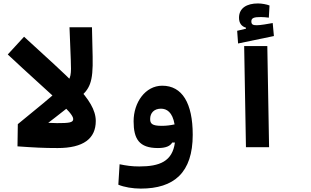

<svg xmlns="http://www.w3.org/2000/svg" viewBox="-20 -851 1798 1110"><path d="M313.5 4.9C462.4 4.9 533.7 -49.8 533.7 -151.4C533.7 -278.8 373 -403.3 119.1 -638.7L24.9 -536.1C273.4 -303.2 403.3 -202.6 403.3 -162.6C403.3 -141.6 377 -139.2 309.6 -139.2C277.8 -139.2 213.4 -142.6 168 -146.5L83 -133.3L81.1 -4.9C177.7 2 231.4 4.9 313.5 4.9Z M160.2 -63.5C243.7 -131.3 355.5 -211.9 434.6 -281.2C498.5 -337.4 519 -370.6 515.6 -523.9L511.7 -693.4H381.8L389.2 -506.3C392.6 -421.4 391.6 -396.5 356 -363.3C283.7 -296.4 186.5 -217.8 83 -133.3Z M793.9 239.3C986.3 239.3 1094.2 147 1094.2 -71.8C1094.2 -254.9 1033.2 -355.5 918 -355.5C819.8 -355.5 752.4 -258.3 752.4 -149.9C752.4 -47.9 784.2 4.9 893.1 4.9C939.9 4.9 964.4 -7.3 975.6 -26.9H991.2C976.6 82 903.3 111.3 785.2 111.3C741.2 111.3 709.5 106.4 671.4 98.6L664.1 216.8C697.8 231 747.6 239.3 793.9 239.3ZM989.3 -131.8C963.9 -126.5 941.4 -123.5 914.6 -123.5C858.4 -123.5 848.1 -136.7 848.1 -163.1C848.1 -197.8 870.6 -222.7 910.6 -222.7C943.4 -222.7 977.1 -203.6 989.3 -131.8Z M1401.9 0H1535.6L1525.4 -584.5H1391.6ZM1356.4 -599.6 1563.5 -642.6 1556.6 -717.8C1527.3 -712.4 1485.4 -705.1 1464.4 -705.1C1442.9 -705.1 1433.1 -709 1433.1 -727.5C1433.1 -748 1450.2 -752.4 1488.3 -752.4C1499.5 -752.4 1519 -751 1534.2 -749L1538.1 -819.3C1522 -825.7 1493.7 -831.1 1471.2 -831.1C1407.2 -831.1 1361.8 -804.7 1361.8 -748.5C1361.8 -717.3 1376 -698.7 1401.9 -690.9V-685.1L1351.1 -672.9Z"/></svg>

Font: Cascadia Code
Style: Bold
Weight: 700
Monospace: yes
Designer: Aaron Bell
Foundry: Saja Typeworks
Version: Version 2404.023